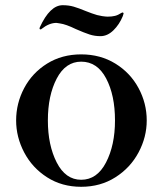

<svg xmlns="http://www.w3.org/2000/svg" viewBox="-20 -705 626 738"><path d="M42 -242Q42 -308 73 -366.5Q104 -425 161 -460.5Q218 -496 292 -496Q366 -496 423.5 -460.5Q481 -425 512.5 -366.5Q544 -308 544 -242Q544 -178 512.5 -119Q481 -60 423.5 -23.5Q366 13 292 13Q218 13 161 -23.5Q104 -60 73 -119Q42 -178 42 -242ZM422 -242Q422 -339 388 -403.5Q354 -468 292 -468Q232 -468 198 -403Q164 -338 164 -242Q164 -147 198 -80.5Q232 -14 292 -14Q353 -14 387.5 -80.5Q422 -147 422 -242ZM272 -593Q233 -612 210 -615L197 -617Q169 -617 140 -594Q138 -592 136 -592Q132 -592 132 -596L133 -600Q172 -685 221 -685Q244 -685 263 -679.5Q282 -674 311 -662Q314 -661 333.5 -653.5Q353 -646 373 -643Q387 -641 394 -641Q410 -641 422 -644Q434 -647 446 -655L450 -657Q455 -657 455 -653Q455 -651 452 -643Q439 -611 416 -588.5Q393 -566 366 -566Q344 -566 324 -572.5Q304 -579 272 -593Z"/></svg>

Font: Shippori Mincho B1
Style: Bold
Weight: 700
Designer: FONTDASU
Foundry: FONTDASU / Google Inc. / but / Adobe
Version: Version 3.110; ttfautohint (v1.8.3)